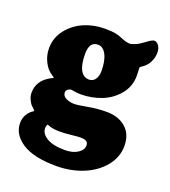

<svg xmlns="http://www.w3.org/2000/svg" viewBox="-133 -618 809 916"><g transform="rotate(20 272.0 -160.0)"><path d="M33.2 -315.9Q33.2 -369.6 66.2 -411.4Q99.1 -453.1 148.2 -473.9Q197.3 -494.6 251.5 -494.6Q288.1 -494.6 308.1 -490.5Q328.1 -486.3 348.1 -477.1Q371.6 -467.8 388.2 -467.8Q396 -467.8 416 -476.1Q432.6 -482.9 457.8 -502.2Q482.9 -521.5 494.1 -521.5Q505.9 -521.5 516.1 -507.8Q526.4 -494.1 526.4 -473.1Q526.4 -448.2 515.9 -426.3Q505.4 -404.3 487.8 -391.1Q485.4 -389.2 481.9 -387Q478.5 -384.8 476.8 -383.5Q475.1 -382.3 473.4 -380.9Q471.7 -379.4 470.9 -377.9Q470.2 -376.5 470.2 -375Q470.2 -372.6 470.9 -357.7Q471.7 -342.8 471.7 -335.4Q471.7 -281.2 438.2 -240.5Q404.8 -199.7 355 -180.2Q305.2 -160.6 249.5 -160.6Q234.9 -160.6 218.8 -163.3Q202.6 -166 200.7 -166Q194.3 -166 186.5 -161.1Q175.8 -153.8 175.8 -144.5Q175.8 -126 194.3 -116.5Q212.9 -106.9 236.8 -106.9Q253.9 -106.9 301.3 -115.7Q348.6 -124.5 396 -124.5Q456.1 -124.5 493.4 -92Q530.8 -59.6 530.8 -0.5Q530.8 57.6 492.2 104.2Q453.6 150.9 391.6 175.8Q329.6 200.7 258.3 200.7Q142.1 200.7 83.7 162.4Q25.4 124 25.4 66.4Q25.4 42.5 36.4 23.4Q47.4 4.4 64.5 -6.3Q68.8 -8.8 68.8 -11.2Q68.8 -12.2 64.5 -16.6Q54.2 -25.9 48.3 -32.2Q42.5 -38.6 34.9 -54.7Q27.3 -70.8 27.3 -88.4Q27.3 -150.9 91.3 -184.6Q92.8 -185.1 94.7 -186Q96.7 -187 97.9 -187.5Q99.1 -188 100.3 -188.7Q101.6 -189.5 102.1 -190.2Q102.5 -190.9 102.5 -191.4Q102.5 -192.4 91.3 -199.7Q65.4 -215.8 49.3 -247.8Q33.2 -279.8 33.2 -315.9ZM263.2 -240.2Q282.7 -240.2 294.2 -256.3Q305.7 -272.5 305.7 -298.8Q305.7 -350.6 289.8 -381.1Q273.9 -411.6 247.6 -411.6Q204.1 -411.6 204.1 -350.1Q204.1 -295.4 219.5 -267.8Q234.9 -240.2 263.2 -240.2ZM146 48.3Q146 76.2 177.5 95.7Q209 115.2 269.5 115.2Q310.1 115.2 335 98.6Q359.9 82 359.9 59.6Q359.9 45.4 350.3 39.3Q340.8 33.2 320.3 33.2Q306.6 33.2 274.2 36.9Q241.7 40.5 217.3 40.5Q181.6 40.5 160.6 32.2Q154.8 29.3 152.8 29.3Q151.4 29.3 149.4 32.2Q146 39.1 146 48.3Z"/></g></svg>

Font: Cooper* ExtraBold
Style: Regular
Weight: 800
Designer: Owen Earl
Foundry: indestructible type*
Version: Version 0.001